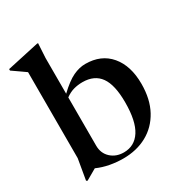

<svg xmlns="http://www.w3.org/2000/svg" viewBox="-184 -870 956 1015"><g transform="rotate(-30 294.0 -362.5)"><path d="M280 11Q239.5 11 199.2 3.5Q159 -4 123 -20L57 18L50 14L71.5 -111.5V-636.5Q62 -643.5 42.2 -657.2Q22.5 -671 -7 -691.5V-700.5L187 -743H194L189 -655V-437Q241.5 -487 280 -505Q318.5 -523 354.5 -523Q451 -523 505.5 -458.5Q560 -394 560 -283.5Q560 -190 524 -124Q488 -58 425 -23.5Q362 11 280 11ZM189 -120Q189 -73.5 220.2 -44.5Q251.5 -15.5 299 -15.5Q364.5 -15.5 400.5 -71.5Q436.5 -127.5 436.5 -242Q436.5 -348.5 401.2 -397.8Q366 -447 293.5 -447Q265 -447 239.2 -439.8Q213.5 -432.5 189 -414.5Z"/></g></svg>

Font: Newsreader 72pt Medium
Style: Regular
Weight: 500
Designer: Hugues Gentile
Foundry: Production Type
Version: Version 1.003; ttfautohint (v1.8.3)